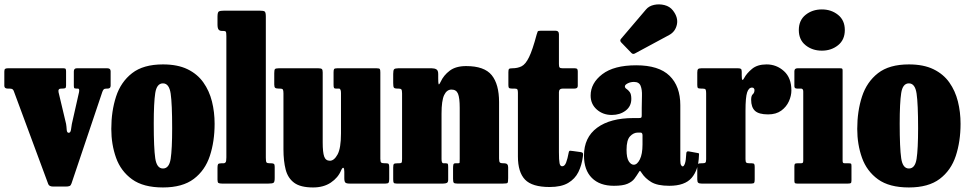

<svg xmlns="http://www.w3.org/2000/svg" viewBox="-26 -828 4370 866"><path d="M298 -268.5 330.5 -412.5Q333.5 -428.5 325.5 -428.5H317.5Q309.5 -428.5 308.2 -432Q307 -435.5 307 -443V-505.5Q307 -520 320 -520H458.5Q473 -520 473 -506.5V-441.5Q473 -428.5 459.5 -428.5H455.5Q445 -428.5 441.5 -424.5Q438 -420.5 435.5 -413.5L296.5 -0.5Q293.5 8.5 287.8 11Q282 13.5 269 13.5H214.5Q195.5 13.5 191.5 2L35.5 -419Q32.5 -425.5 27.5 -427Q22.5 -428.5 13 -428.5H8.5Q-6.5 -428.5 -6.5 -441V-505Q-6.5 -514.5 -3 -517.2Q0.5 -520 9 -520H261Q268.5 -520 270.2 -516.8Q272 -513.5 272 -505.5V-442Q272 -432.5 268.2 -430.5Q264.5 -428.5 255 -428.5H250Q235 -428.5 238 -412.5L272 -269.5Q274 -258 274.8 -243.5Q275.5 -229 284 -229Q292 -229 294.2 -243.2Q296.5 -257.5 298 -268.5Z M476 -246.5Q476 -326.5 497.5 -392.5Q519 -458.5 569.8 -498Q620.5 -537.5 709 -537.5Q775 -537.5 819.8 -515.8Q864.5 -494 891.2 -456.2Q918 -418.5 930 -370.5Q942 -322.5 942 -270Q942 -190 920.5 -124.8Q899 -59.5 848 -21Q797 17.5 709 17.5Q620.5 17.5 569.8 -19.2Q519 -56 497.5 -116.2Q476 -176.5 476 -246.5ZM667.5 -270Q667.5 -160.5 674.2 -114.2Q681 -68 709 -68Q737 -68 743.8 -111.8Q750.5 -155.5 750.5 -250Q750.5 -359.5 743.8 -405.8Q737 -452 709 -452Q681 -452 674.2 -408.2Q667.5 -364.5 667.5 -270Z M981.5 -688.5H975.5Q964.5 -688.5 959.8 -694.8Q955 -701 955 -718V-752.5Q955 -772.5 961 -776.2Q967 -780 986.5 -780H1144Q1163 -780 1168 -776Q1173 -772 1173 -752.5V-116.5Q1173 -100 1175.8 -95.8Q1178.5 -91.5 1191 -91.5H1197.5Q1206.5 -91.5 1209.8 -88.5Q1213 -85.5 1213 -75.5V-25Q1213 -7.5 1208 -3.8Q1203 0 1185 0H975.5Q963.5 0 959.2 -2.8Q955 -5.5 955 -17.5V-71Q955 -83 957.5 -87.2Q960 -91.5 972 -91.5H982.5Q987.5 -91.5 991.2 -95.5Q995 -99.5 995 -118V-665Q995 -681.5 992.5 -685Q990 -688.5 981.5 -688.5Z M1252.5 -155V-407Q1252.5 -420 1249.8 -424.2Q1247 -428.5 1236 -428.5H1230.5Q1219 -428.5 1215 -432Q1211 -435.5 1211 -447V-498Q1211 -512 1214 -516Q1217 -520 1230.5 -520H1410.5Q1422 -520 1425.8 -516.5Q1429.5 -513 1429.5 -501.5V-185.5Q1429.5 -141 1436.2 -122Q1443 -103 1462 -103Q1481 -103 1496.5 -131.2Q1512 -159.5 1512 -226.5V-408.5Q1512 -428.5 1502.5 -428.5H1488.5Q1483 -428.5 1480.8 -431.2Q1478.5 -434 1478.5 -445.5V-502Q1478.5 -513 1481 -516.5Q1483.5 -520 1494.5 -520H1673Q1684.5 -520 1687 -516.8Q1689.5 -513.5 1689.5 -501.5V-111.5Q1689.5 -97.5 1693.8 -94.5Q1698 -91.5 1711.5 -91.5H1716Q1725 -91.5 1727.2 -88Q1729.5 -84.5 1729.5 -74V-20Q1729.5 -8 1726.5 -4Q1723.5 0 1712.5 0H1550.5Q1536.5 0 1531.8 -4.5Q1527 -9 1527 -24.5V-53.5Q1527 -69 1522.8 -71Q1518.5 -73 1512.5 -59.5Q1499 -26.5 1466.2 -4.5Q1433.5 17.5 1386 17.5Q1329.5 17.5 1301 -3.5Q1272.5 -24.5 1262.5 -63Q1252.5 -101.5 1252.5 -155Z M1770.5 -428.5H1766Q1753.5 -428.5 1750.5 -433Q1747.5 -437.5 1747.5 -453.5V-494.5Q1747.5 -511 1751.5 -515.5Q1755.5 -520 1770 -520H1921.5Q1934 -520 1942.2 -515.2Q1950.5 -510.5 1950.5 -494V-474.5Q1950.5 -454 1952.2 -448.8Q1954 -443.5 1961.5 -459Q1975 -488.5 2002.5 -509.2Q2030 -530 2076.5 -530Q2158.5 -530 2191.8 -489Q2225 -448 2225 -367.5V-113.5Q2225 -98.5 2228.8 -95Q2232.5 -91.5 2244.5 -91.5H2249Q2266 -91.5 2266 -73.5V-24.5Q2266 -6.5 2263.2 -3.2Q2260.5 0 2243 0H2036.5Q2023.5 0 2020.5 -4Q2017.5 -8 2017.5 -21.5V-69.5Q2017.5 -79 2018.8 -85.2Q2020 -91.5 2028 -91.5H2040.5Q2046.5 -91.5 2047 -94.8Q2047.5 -98 2047.5 -111.5V-342Q2047.5 -386.5 2039.8 -405.2Q2032 -424 2010.5 -424Q1989 -424 1977.2 -399Q1965.5 -374 1965.5 -315.5V-110.5Q1965.5 -91.5 1974 -91.5H1985Q1992.5 -91.5 1994 -88.2Q1995.5 -85 1995.5 -72.5V-17.5Q1995.5 -6 1989.5 -3Q1983.5 0 1972.5 0H1763.5Q1752 0 1749.8 -3.8Q1747.5 -7.5 1747.5 -19.5V-72Q1747.5 -85 1750.5 -88.2Q1753.5 -91.5 1766.5 -91.5H1772.5Q1782 -91.5 1784.8 -94Q1787.5 -96.5 1787.5 -111V-406.5Q1787.5 -421 1784.2 -424.8Q1781 -428.5 1770.5 -428.5Z M2603 -121.5Q2598 -83 2582.8 -52Q2567.5 -21 2536.5 -2.8Q2505.5 15.5 2453 15.5Q2374 15.5 2342 -18Q2310 -51.5 2310 -122.5V-409.5Q2310 -420 2307.8 -424.2Q2305.5 -428.5 2295 -428.5H2282.5Q2273 -428.5 2270 -431.5Q2267 -434.5 2267 -444V-502.5Q2267 -514 2270 -517Q2273 -520 2284 -520Q2308.5 -520 2326.5 -529Q2344.5 -538 2360.2 -570.2Q2376 -602.5 2394.5 -672Q2397.5 -682 2399.2 -685.8Q2401 -689.5 2414 -689.5H2479Q2495 -689.5 2495 -673.5V-539Q2495 -527.5 2498 -523.8Q2501 -520 2512 -520H2566.5Q2574.5 -520 2577.2 -517Q2580 -514 2580 -505.5V-440.5Q2580 -428.5 2565.5 -428.5H2512.5Q2495 -428.5 2495 -412V-141.5Q2495 -106 2497.8 -92Q2500.5 -78 2509.5 -78Q2521 -78 2527.5 -95Q2534 -112 2539 -139.5Q2540.5 -148.5 2545.8 -148.2Q2551 -148 2560.5 -146.5L2593 -142Q2602.5 -140.5 2603.5 -135.5Q2604.5 -130.5 2603 -121.5Z M2608 -126.5Q2608 -208 2667.2 -251.8Q2726.5 -295.5 2831.5 -295.5H2855.5Q2864 -295.5 2866.2 -297.5Q2868.5 -299.5 2868.5 -308.5V-341.5Q2868.5 -369.5 2869.5 -396.2Q2870.5 -423 2863.5 -440.8Q2856.5 -458.5 2833.5 -458.5Q2818 -458.5 2805.2 -452Q2792.5 -445.5 2792.5 -438.5Q2792.5 -431.5 2799.8 -427Q2807 -422.5 2814.2 -413Q2821.5 -403.5 2821.5 -382Q2821.5 -348.5 2795.8 -329Q2770 -309.5 2733.5 -309.5Q2693.5 -309.5 2665.8 -334Q2638 -358.5 2638 -397Q2638 -453 2690.5 -493.2Q2743 -533.5 2843.5 -533.5Q2945.5 -533.5 2994 -486.2Q3042.5 -439 3042.5 -353.5V-104Q3042.5 -89 3046 -83.2Q3049.5 -77.5 3053.5 -77.5Q3058.5 -77.5 3063.2 -90.2Q3068 -103 3069.5 -136.5Q3070 -147.5 3081.5 -145L3122.5 -137.5Q3127 -137 3127 -134Q3127 -131 3126.5 -125.5Q3124.5 -62 3093.8 -26Q3063 10 2993 10H2992.5Q2939 10 2911.2 -7Q2883.5 -24 2868.5 -47.5Q2863.5 -55.5 2861.2 -57Q2859 -58.5 2853.5 -48.5Q2845.5 -35.5 2835.5 -22Q2825.5 -8.5 2804.5 0.8Q2783.5 10 2743 10Q2679 10 2643.5 -25.5Q2608 -61 2608 -126.5ZM2800 -152.5Q2800 -116 2810 -100.5Q2820 -85 2832.5 -85Q2848 -85 2860 -109Q2872 -133 2872 -176.5V-217.5Q2872 -230 2863 -230H2851Q2831.5 -230 2815.8 -213.2Q2800 -196.5 2800 -152.5ZM2821.5 -589.5 2776 -636.5Q2767.5 -645.5 2776 -654L2888 -785.5Q2901 -801 2924.2 -806Q2947.5 -811 2971.2 -805Q2995 -799 3009 -781Q3034 -749 3027 -717Q3020 -685 2992 -670L2838 -587Q2829 -581.5 2821.5 -589.5Z M3159 -407.5Q3159 -420 3156.5 -424.2Q3154 -428.5 3141.5 -428.5H3136Q3125 -428.5 3122 -431.2Q3119 -434 3119 -445V-500.5Q3119 -512.5 3122.5 -516.2Q3126 -520 3137 -520H3303Q3312.5 -520 3316 -517.2Q3319.5 -514.5 3319.5 -504V-488Q3319.5 -454 3330.5 -476Q3341.5 -497 3365.8 -517.2Q3390 -537.5 3431.5 -537.5Q3476.5 -537.5 3510 -507.2Q3543.5 -477 3543.5 -420Q3543.5 -396 3532.2 -371Q3521 -346 3497.8 -329Q3474.5 -312 3438.5 -312Q3396.5 -312 3379.2 -328.2Q3362 -344.5 3362 -378Q3362 -396.5 3369.5 -403Q3377 -409.5 3377 -422Q3377 -425.5 3374.5 -429.2Q3372 -433 3366 -433Q3351 -433 3343.8 -411Q3336.5 -389 3336.5 -328V-110Q3336.5 -98 3340 -94.8Q3343.5 -91.5 3355.5 -91.5H3364.5Q3373.5 -91.5 3375.8 -88Q3378 -84.5 3378 -75V-19Q3378 -8 3375.8 -4Q3373.5 0 3363 0H3138.5Q3128 0 3123.5 -3.5Q3119 -7 3119 -18.5V-77Q3119 -87 3122.8 -89.2Q3126.5 -91.5 3136.5 -91.5H3140Q3152 -91.5 3155.5 -94.5Q3159 -97.5 3159 -109.5Z M3577 -692.5Q3577 -736.5 3607.5 -761Q3638 -785.5 3681 -785.5Q3723.5 -785.5 3754 -761Q3784.5 -736.5 3784.5 -692.5Q3784.5 -648.5 3754 -624Q3723.5 -599.5 3681 -599.5Q3638 -599.5 3607.5 -624Q3577 -648.5 3577 -692.5ZM3586.5 -428.5H3569Q3557 -428.5 3557 -439V-506.5Q3557 -520 3571 -520H3763Q3770 -520 3772.2 -518.5Q3774.5 -517 3774.5 -510V-104Q3774.5 -97 3776.2 -94.2Q3778 -91.5 3785 -91.5H3801Q3809.5 -91.5 3812 -90Q3814.5 -88.5 3814.5 -80V-14.5Q3814.5 -4.5 3811.5 -2.2Q3808.5 0 3798 0H3570Q3562 0 3559.5 -2.2Q3557 -4.5 3557 -12.5V-77Q3557 -86.5 3559.5 -89Q3562 -91.5 3571 -91.5H3584.5Q3592 -91.5 3594.5 -93.5Q3597 -95.5 3597 -103.5V-415.5Q3597 -428.5 3586.5 -428.5Z M3840.5 -246.5Q3840.5 -326.5 3862 -392.5Q3883.5 -458.5 3934.2 -498Q3985 -537.5 4073.5 -537.5Q4139.5 -537.5 4184.2 -515.8Q4229 -494 4255.8 -456.2Q4282.5 -418.5 4294.5 -370.5Q4306.5 -322.5 4306.5 -270Q4306.5 -190 4285 -124.8Q4263.5 -59.5 4212.5 -21Q4161.5 17.5 4073.5 17.5Q3985 17.5 3934.2 -19.2Q3883.5 -56 3862 -116.2Q3840.5 -176.5 3840.5 -246.5ZM4032 -270Q4032 -160.5 4038.8 -114.2Q4045.5 -68 4073.5 -68Q4101.5 -68 4108.2 -111.8Q4115 -155.5 4115 -250Q4115 -359.5 4108.2 -405.8Q4101.5 -452 4073.5 -452Q4045.5 -452 4038.8 -408.2Q4032 -364.5 4032 -270Z"/></svg>

Font: Besley* Condensed Heavy
Style: Regular
Weight: 800
Width: 3
Designer: Owen Earl
Foundry: indestructible type*
Version: Version 3.000; ttfautohint (v1.8.3)